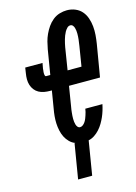

<svg xmlns="http://www.w3.org/2000/svg" viewBox="-139 -816 777 1094"><g transform="rotate(-15 250.0 -269.0)"><path d="M181 205 215 0H220Q201 -7 186.5 -21.5Q172 -36 163 -54Q154 -72 149.5 -93Q145 -114 144 -135Q143 -156 145 -178Q147 -200 151 -221L168 -324H157Q140 -324 123 -327Q106 -330 91.5 -338Q77 -346 67 -359Q57 -372 52 -388Q47 -404 47 -421.5Q47 -439 50 -456L55 -489H157L151 -456Q151 -452 150.5 -448Q150 -444 149.5 -440Q149 -436 149 -431.5Q149 -427 149.5 -423Q150 -419 151.5 -415Q153 -411 157 -411H182L206 -556Q210 -578 215.5 -599.5Q221 -621 230.5 -641.5Q240 -662 253 -681Q266 -700 284.5 -715Q303 -730 325 -736.5Q347 -743 368 -743Q394 -743 417 -733.5Q440 -724 455.5 -706Q471 -688 479 -664.5Q487 -641 489.5 -616Q492 -591 490 -565Q488 -539 484 -514L452 -324H269L250 -207Q248 -198 247 -189Q246 -180 245 -171.5Q244 -163 243.5 -154Q243 -145 243 -136Q243 -127 244 -118.5Q245 -110 247.5 -101.5Q250 -93 255.5 -86.5Q261 -80 270 -80Q279 -80 287 -86.5Q295 -93 300.5 -101.5Q306 -110 309.5 -119Q313 -128 316 -137Q319 -146 321.5 -155.5Q324 -165 325 -174H426Q422 -155 416.5 -137Q411 -119 403.5 -102Q396 -85 386 -68Q376 -51 362.5 -36Q349 -21 332.5 -10Q316 1 297 5L264 205ZM284 -411H366L385 -528Q386 -537 387.5 -546Q389 -555 390 -564Q391 -573 391.5 -581.5Q392 -590 392 -599Q392 -608 391 -616.5Q390 -625 387.5 -633.5Q385 -642 379.5 -648.5Q374 -655 365 -655Q354 -655 345.5 -646Q337 -637 331.5 -627Q326 -617 322 -606.5Q318 -596 315 -585.5Q312 -575 309.5 -564Q307 -553 305 -542Z"/></g></svg>

Font: Iosevka Curly Slab SmBdObl
Style: Regular
Weight: 600
Italic angle: -9°
Monospace: yes
Designer: Belleve Invis
Foundry: Belleve Invis
Version: Version 11.0.0; ttfautohint (v1.8.3)